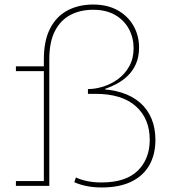

<svg xmlns="http://www.w3.org/2000/svg" viewBox="-20 -818 752 845"><path d="M367 -426Q399.5 -426 434.5 -437Q469.5 -448 499.8 -470.2Q530 -492.5 549 -526.5Q568 -560.5 568 -606Q568 -651.5 547.5 -690Q527 -728.5 487.2 -751.8Q447.5 -775 390 -775Q334 -775 290.5 -752.5Q247 -730 222 -682Q197 -634 197 -557V0H50V-21H173V-505H50V-526H173V-557Q173 -639 200.5 -692.5Q228 -746 277 -772Q326 -798 390 -798Q452.5 -798 497.8 -772.8Q543 -747.5 567.5 -704.5Q592 -661.5 592 -609Q592 -568 578.5 -537.2Q565 -506.5 542.8 -485Q520.5 -463.5 494.2 -449.5Q468 -435.5 443 -427V-412ZM314 -37Q337.5 -26 365.8 -20.5Q394 -15 427 -15Q533.5 -15 586.2 -66.8Q639 -118.5 639 -203Q639 -295.5 578 -350.2Q517 -405 400 -405H367V-426H402Q466 -426 514.8 -410.5Q563.5 -395 596.8 -365.8Q630 -336.5 647 -295.2Q664 -254 664 -202Q664 -139 637.8 -92Q611.5 -45 559 -19Q506.5 7 428 7Q392 7 362 1Q332 -5 307 -16Z"/></svg>

Font: Hepta Slab ExtraLight ExtraLight
Style: Regular
Weight: 250
Version: Version 1.102